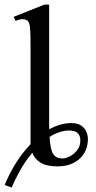

<svg xmlns="http://www.w3.org/2000/svg" viewBox="-31 -715 419 842"><path d="M354.5 -106Q354.5 -51.8 317.9 -18.6Q281.2 14.6 221.2 14.6Q173.8 14.6 147.2 -1.5Q120.6 -17.6 110.8 -44.9Q79.1 -7.8 56.2 33.9Q33.2 75.7 20 107.4L-10.7 96.2Q35.2 -12.7 103 -82.5V-506.8Q103 -558.1 101.6 -581.3Q100.1 -604.5 97.2 -612.3Q94.2 -620.1 89.4 -624.5Q80.1 -630.4 69.3 -631.1Q58.6 -631.8 37.6 -623.5L28.8 -641.1L163.6 -694.8H184.6V-147.9Q234.9 -175.3 281.7 -175.3Q309.6 -175.3 325.4 -164.1Q341.3 -152.8 347.9 -136.7Q354.5 -120.6 354.5 -106ZM321.3 -99.1Q321.3 -142.6 272.5 -142.6Q250 -142.6 228.3 -135Q206.5 -127.4 186.5 -114.7Q189.9 -57.1 202.9 -38.6Q215.8 -20 243.7 -20Q255.4 -20 273.7 -28.8Q292 -37.6 306.6 -55.4Q321.3 -73.2 321.3 -99.1Z"/></svg>

Font: BabelStone Roman
Style: Regular
Weight: 400
Designer: Walt Agee, Victor Gaultney, Peter Martin, Debbi Hosken, Becca Hirsbrunner (SIL); Andrew West (BabelStone)
Foundry: BabelStone
Version: Version 16.000